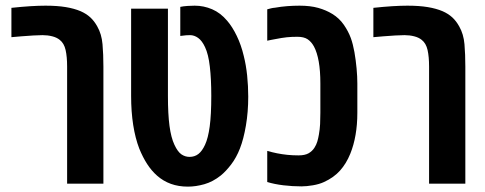

<svg xmlns="http://www.w3.org/2000/svg" viewBox="-20 -660 1742 690"><path d="M221.2 0V-420.9Q221.2 -456.1 215.8 -480.2Q210.4 -504.4 194.8 -516.6Q184.1 -525.4 167.7 -529.5Q151.4 -533.7 132.8 -533.7Q120.6 -533.7 99.6 -532.5Q78.6 -531.2 57.1 -529.5Q35.6 -527.8 21 -526.4V-631.8Q57.1 -635.7 88.4 -637.7Q119.6 -639.6 143.6 -639.6Q185.5 -639.6 216.3 -634.5Q247.1 -629.4 270 -619.6Q290 -610.8 304.4 -597.7Q318.8 -584.5 329.6 -564.9Q345.2 -537.6 348.4 -501.2Q351.6 -464.8 351.6 -420.4V0Z M655.3 10.7Q621.6 10.7 594 0.7Q566.4 -9.3 544.4 -28.8Q524.9 -45.9 509 -70.3Q493.2 -94.7 480.5 -126Q466.3 -162.6 458.7 -210.7Q451.2 -258.8 451.2 -314.9V-628.9H583.5V-315.4Q583.5 -250 589.1 -207.8Q594.7 -165.5 606.9 -139.6Q618.7 -114.3 632.1 -105.2Q645.5 -96.2 661.1 -96.2Q679.7 -96.2 693.1 -106.7Q706.5 -117.2 716.8 -139.6Q728 -163.6 733.6 -205.3Q739.3 -247.1 739.3 -315.4Q739.3 -375.5 734.1 -420.4Q729 -465.3 716.8 -490.7Q706.1 -513.7 692.1 -523.7Q678.2 -533.7 663.1 -533.7Q656.2 -533.7 648.7 -533.2Q641.1 -532.7 627.9 -530.8V-635.3Q639.2 -637.7 654.5 -638.7Q669.9 -639.6 679.7 -639.6Q712.4 -639.6 742.4 -626.7Q772.5 -613.8 796.4 -585.4Q814.9 -564 830.8 -531.2Q846.7 -498.5 856 -459Q864.3 -426.3 868.2 -388.4Q872.1 -350.6 872.1 -312.5Q872.1 -257.8 863.8 -209Q855.5 -160.2 842.3 -126.5Q829.6 -93.8 810.8 -69.1Q792 -44.4 773.4 -29.3Q745.1 -6.8 714.4 2Q683.6 10.7 655.3 10.7Z M1063.5 9.8Q1030.8 9.8 998.5 5.9Q966.3 2 940.4 -5.9V-117.7Q957.5 -112.8 975.6 -109.1Q993.7 -105.5 1012.9 -103.5Q1032.2 -101.6 1052.7 -101.6Q1075.7 -101.6 1088.9 -109.1Q1102.1 -116.7 1109.9 -128.9Q1116.7 -139.2 1120.4 -151.6Q1124 -164.1 1126 -176.3Q1129.4 -195.3 1130.4 -214.4Q1131.3 -233.4 1131.3 -254.9V-360.4Q1131.3 -405.3 1125.5 -438.5Q1119.6 -471.7 1108.4 -492.7Q1099.1 -509.8 1085.7 -518.8Q1072.3 -527.8 1048.8 -527.8Q1027.8 -527.8 1011 -526.1Q994.1 -524.4 964.8 -518.6Q959 -517.6 953.1 -516.4Q947.3 -515.1 940.4 -513.7V-626.5Q947.3 -628.4 954.1 -630.1Q960.9 -631.8 968.3 -632.3Q990.2 -636.2 1012.2 -637.9Q1034.2 -639.6 1056.6 -639.6Q1095.2 -639.6 1123.8 -631.6Q1152.3 -623.5 1174.3 -609.9Q1199.2 -594.7 1215.6 -571Q1231.9 -547.4 1240.7 -523.4Q1248.5 -502 1253.7 -472.9Q1258.8 -443.8 1261.5 -414.1Q1264.2 -384.3 1264.2 -360.4V-254.9Q1264.2 -212.4 1257.8 -175.5Q1251.5 -138.7 1238.8 -107.4Q1224.6 -72.3 1202.1 -47.1Q1179.7 -22 1144.5 -5.9Q1127.4 2 1104.5 5.9Q1081.5 9.8 1063.5 9.8Z M1522 0V-420.9Q1522 -456.1 1516.6 -480.2Q1511.2 -504.4 1495.6 -516.6Q1484.9 -525.4 1468.5 -529.5Q1452.1 -533.7 1433.6 -533.7Q1421.4 -533.7 1400.4 -532.5Q1379.4 -531.2 1357.9 -529.5Q1336.4 -527.8 1321.8 -526.4V-631.8Q1357.9 -635.7 1389.2 -637.7Q1420.4 -639.6 1444.3 -639.6Q1486.3 -639.6 1517.1 -634.5Q1547.9 -629.4 1570.8 -619.6Q1590.8 -610.8 1605.2 -597.7Q1619.6 -584.5 1630.4 -564.9Q1646 -537.6 1649.2 -501.2Q1652.3 -464.8 1652.3 -420.4V0Z"/></svg>

Font: Open Sans Condensed
Style: Regular
Weight: 400
Width: 3
Designer: Monotype Design Team
Foundry: Monotype Imaging Inc.
Version: Version 3.000